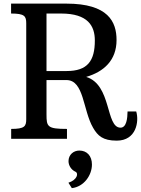

<svg xmlns="http://www.w3.org/2000/svg" viewBox="-20 -752 763 1040"><path d="M40.5 0H342.8V-53.7C237.3 -53.7 231.9 -65.4 231.9 -131.3V-318.4H339.4C436 -318.4 428.2 -156.2 484.4 -59.6C509.3 -16.6 537.1 9.8 612.3 9.8C718.3 9.8 734.4 -94.2 717.8 -148.4H670.9C670.4 -111.3 665.5 -60.5 632.8 -60.5C551.3 -60.5 585.9 -293 446.8 -335.4C542.5 -363.3 611.3 -425.3 611.3 -535.2C611.3 -633.8 566.4 -732.4 339.8 -732.4H40V-678.7C113.3 -678.7 122.1 -664.6 122.1 -625.5V-106.9C122.1 -67.9 113.8 -53.7 40.5 -53.7ZM231.9 -367.2V-678.7H311C456.5 -678.7 493.7 -611.3 493.7 -532.7C493.7 -421.9 454.1 -367.2 340.8 -367.2ZM351.1 121.1C351.1 145 366.7 168.5 388.7 178.2C406.7 186 398.9 222.2 350.6 237.8L369.1 267.1C434.1 259.8 478 197.8 478 139.2C478 92.8 451.2 63.5 409.7 63.5C378.9 63.5 351.1 85.4 351.1 121.1Z"/></svg>

Font: Arbutus Slab
Style: Regular
Weight: 400
Designer: Karolina Lach
Foundry: Karolina Lach
Version: Version 1.001